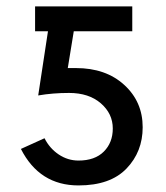

<svg xmlns="http://www.w3.org/2000/svg" viewBox="-20 -558 516 596"><path d="M44.9 -95.7 118.2 -128.9Q133.8 -97.7 162.1 -78.6Q190.4 -59.6 223.6 -59.6Q274.4 -59.6 302.2 -87.4Q330.1 -115.2 330.1 -159.2Q330.1 -205.1 293 -237.3Q255.9 -269.5 194.3 -269.5Q143.6 -269.5 98.6 -261.7L128.9 -460.9H88.9V-538.1H390.6V-460.9H209L190.4 -346.7H215.8Q308.6 -346.7 365.7 -294.4Q422.9 -242.2 422.9 -163.1Q422.9 -86.9 372.6 -34.7Q322.3 17.6 223.6 17.6Q102.5 17.6 44.9 -95.7Z"/></svg>

Font: Gothic A1 Medium
Style: Regular
Weight: 500
Designer: HanYang I&C Co.,Ltd.
Foundry: HanYang I&C Co.,Ltd.
Version: Version 2.50